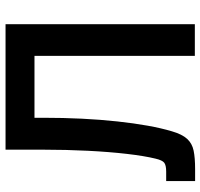

<svg xmlns="http://www.w3.org/2000/svg" viewBox="-36 -704 741 710"><g transform="rotate(-90 335.0 -349.5)"><path d="M20 1V-106H55Q78 -106 87.5 -113Q97 -120 103 -146Q113 -187 120.5 -252Q128 -317 132 -396.5Q136 -476 136 -560V-700H600V0H483V-593H254V-561Q254 -412 240.5 -287Q227 -162 204 -85Q193 -47 176 -28.5Q159 -10 132.5 -4.5Q106 1 64 1Z"/></g></svg>

Font: Zen Kaku Gothic Antique
Style: Bold
Weight: 700
Designer: Yoshimichi Ohira
Foundry: Positype
Version: Version 1.001